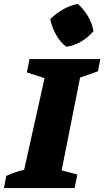

<svg xmlns="http://www.w3.org/2000/svg" viewBox="-55 -958 531 978"><path d="M-35 0 -23 -62Q-1 -72 21.5 -80Q44 -88 68 -93L172 -560L82 -589L95 -657H456L444 -595Q420 -586 397.5 -578Q375 -570 353 -563L259 -90L339 -69L325 0ZM342 -938Q372 -911 393.5 -874.5Q415 -838 421 -799Q396 -769 358.5 -746.5Q321 -724 282 -720Q252 -743 230.5 -781Q209 -819 201 -860Q228 -888 265 -909.5Q302 -931 342 -938Z"/></svg>

Font: Piazzolla SC ExtraBold
Style: Italic
Weight: 800
Italic angle: -11.3°
Designer: Juan Pablo del Peral
Foundry: Huerta Tipografica
Version: Version 1.330